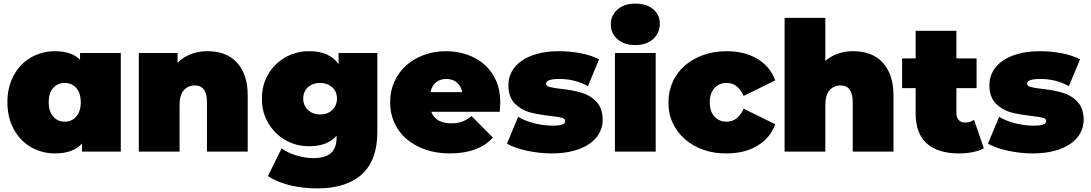

<svg xmlns="http://www.w3.org/2000/svg" viewBox="-20 -841 6049 1065"><path d="M650 -547V0H435V-45Q386 10 285 10Q213 10 152.5 -24.5Q92 -59 56.5 -124Q21 -189 21 -274Q21 -359 56.5 -423.5Q92 -488 152.5 -522.5Q213 -557 285 -557Q376 -557 424 -510V-547ZM428 -274Q428 -325 403 -353Q378 -381 339 -381Q300 -381 275 -353Q250 -325 250 -274Q250 -223 275 -194.5Q300 -166 339 -166Q378 -166 403 -194.5Q428 -223 428 -274Z M1354 -312V0H1128V-273Q1128 -367 1061 -367Q1023 -367 999.5 -340.5Q976 -314 976 -257V0H750V-547H965V-493Q997 -525 1039 -541Q1081 -557 1130 -557Q1181 -557 1222 -542Q1263 -527 1292.5 -496Q1322 -465 1338 -419Q1354 -373 1354 -312Z M2073 -547V-109Q2073 48 1987 126Q1901 204 1740 204Q1658 204 1587.5 186.5Q1517 169 1466 136L1542 -18Q1558 -6 1579 4Q1600 14 1623 21Q1646 28 1670 32Q1694 36 1717 36Q1786 36 1816.5 7.5Q1847 -21 1847 -78V-88Q1796 -30 1696 -30Q1644 -29 1596 -48Q1548 -67 1511.5 -102.5Q1475 -138 1453.5 -186.5Q1432 -235 1433 -294Q1432 -352 1453.5 -401Q1475 -450 1511.5 -485Q1548 -520 1596 -539Q1644 -558 1696 -557Q1808 -557 1858 -485V-547ZM1849 -294Q1849 -333 1822.5 -357Q1796 -381 1756 -381Q1714 -381 1688 -357Q1662 -333 1662 -294Q1662 -255 1689 -230.5Q1716 -206 1756 -206Q1796 -206 1822.5 -230.5Q1849 -255 1849 -294Z M2752 -221H2372Q2397 -157 2482 -157Q2518 -157 2542.5 -166Q2567 -175 2596 -197L2714 -78Q2635 10 2475 10Q2400 10 2339 -11.5Q2278 -33 2234.5 -70.5Q2191 -108 2167.5 -160Q2144 -212 2144 -274Q2144 -336 2167.5 -388Q2191 -440 2232.5 -477.5Q2274 -515 2331 -536Q2388 -557 2454 -557Q2516 -557 2571 -538Q2626 -519 2667 -483Q2708 -447 2731.5 -394Q2755 -341 2755 -274Q2755 -269 2752 -221ZM2368 -330H2544Q2537 -364 2514 -383.5Q2491 -403 2456 -403Q2421 -403 2398 -384Q2375 -365 2368 -330Z M2792 -44 2854 -193Q2892 -170 2944 -157Q2996 -144 3045 -144Q3084 -144 3099.5 -150.5Q3115 -157 3115 -170Q3115 -183 3096 -188Q3077 -193 3032 -198Q2998 -202 2969.5 -207Q2941 -212 2918 -218Q2870 -232 2835 -267Q2800 -304 2800 -370Q2800 -409 2818.5 -443.5Q2837 -478 2872.5 -503Q2908 -528 2960 -542.5Q3012 -557 3080 -557Q3143 -557 3202 -545.5Q3261 -534 3303 -512L3241 -363Q3170 -403 3083 -403Q3009 -403 3009 -377Q3009 -364 3029 -358.5Q3049 -353 3092 -348Q3158 -341 3205 -327Q3254 -313 3287 -278Q3323 -242 3323 -175Q3323 -137 3304.5 -103Q3286 -69 3250.5 -44Q3215 -19 3162 -4.5Q3109 10 3040 10Q3005 10 2970 6Q2935 2 2902.5 -5Q2870 -12 2841.5 -22Q2813 -32 2792 -44Z M3391 -547H3617V0H3391ZM3368 -706Q3368 -756 3405.5 -788.5Q3443 -821 3504 -821Q3566 -821 3603 -790Q3640 -759 3640 -710Q3640 -658 3603 -624.5Q3566 -591 3504 -591Q3443 -591 3405.5 -623.5Q3368 -656 3368 -706Z M3688 -274Q3688 -336 3712 -388Q3736 -440 3779 -477.5Q3822 -515 3881.5 -536Q3941 -557 4011 -557Q4111 -557 4182 -514Q4253 -471 4280 -395L4105 -309Q4073 -381 4010 -381Q3970 -381 3943.5 -353Q3917 -325 3917 -274Q3917 -222 3943.5 -194Q3970 -166 4010 -166Q4073 -166 4105 -238L4280 -152Q4253 -76 4182 -33Q4111 10 4011 10Q3942 11 3882 -10Q3822 -31 3778.5 -69.5Q3735 -108 3711 -160Q3687 -212 3688 -274Z M4936 -312V0H4710V-273Q4710 -367 4643 -367Q4605 -367 4581.5 -340.5Q4558 -314 4558 -257V0H4332V-742H4558V-503Q4621 -557 4712 -557Q4763 -557 4804 -542Q4845 -527 4874.5 -496Q4904 -465 4920 -419Q4936 -373 4936 -312Z M5437 -19Q5385 10 5298 10Q5183 10 5121 -45Q5059 -100 5059 -212V-352H4984V-517H5059V-670H5285V-517H5397V-352H5285V-214Q5285 -189 5298 -175Q5311 -161 5332 -161Q5360 -161 5383 -176Z M5460 -44 5522 -193Q5560 -170 5612 -157Q5664 -144 5713 -144Q5752 -144 5767.5 -150.5Q5783 -157 5783 -170Q5783 -183 5764 -188Q5745 -193 5700 -198Q5666 -202 5637.5 -207Q5609 -212 5586 -218Q5538 -232 5503 -267Q5468 -304 5468 -370Q5468 -409 5486.5 -443.5Q5505 -478 5540.5 -503Q5576 -528 5628 -542.5Q5680 -557 5748 -557Q5811 -557 5870 -545.5Q5929 -534 5971 -512L5909 -363Q5838 -403 5751 -403Q5677 -403 5677 -377Q5677 -364 5697 -358.5Q5717 -353 5760 -348Q5826 -341 5873 -327Q5922 -313 5955 -278Q5991 -242 5991 -175Q5991 -137 5972.5 -103Q5954 -69 5918.5 -44Q5883 -19 5830 -4.5Q5777 10 5708 10Q5673 10 5638 6Q5603 2 5570.5 -5Q5538 -12 5509.5 -22Q5481 -32 5460 -44Z"/></svg>

Font: CMG Sans Black
Style: Regular
Weight: 900
Designer: Julieta Ulanovsky
Foundry: Julieta Ulanovsky
Version: Version 7.200